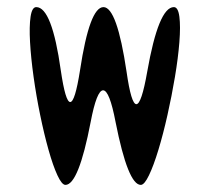

<svg xmlns="http://www.w3.org/2000/svg" viewBox="-20 -520 590 540"><path d="M469 -500Q481 -500 484.5 -473Q488 -446 484.5 -401.5Q481 -357 472 -303.5Q463 -250 451 -196.5Q439 -143 425.5 -98.5Q412 -54 399 -27Q386 0 376 0Q340 0 305 -177Q288 -266 270 -266Q252 -266 235 -177Q201 0 164 0Q154 0 141.5 -27Q129 -54 116.5 -98.5Q104 -143 93 -196.5Q82 -250 74.5 -303.5Q67 -357 64.5 -401.5Q62 -446 66 -473Q70 -500 82 -500Q126 -500 151 -322Q177 -144 205 -322Q232 -500 271 -500Q309 -500 336 -318Q349 -227 363.5 -227Q378 -227 394 -318Q426 -500 469 -500Z"/></svg>

Font: Syne Mono
Style: Regular
Weight: 400
Monospace: yes
Designer: Lucas Descroix
Foundry: Bonjour Monde
Version: Version 2.000; ttfautohint (v1.8.3)